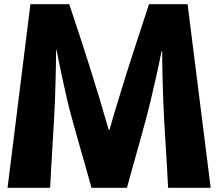

<svg xmlns="http://www.w3.org/2000/svg" viewBox="-20 -831 1040 915"><path d="M781 64H984L874 -811H690C659 -717 581 -479 552 -381C537 -331 520 -278 506 -226C504 -217 502 -212 500 -212C498 -212 497 -217 494 -226C438 -423 375 -617 310 -811H125L16 64H219C223 -37 239 -260 242 -354C244 -417 247 -511 247 -575C247 -599 249 -599 253 -576C265 -512 285 -421 299 -360C320 -267 390 -33 416 64H585C611 -33 678 -263 699 -356C715 -427 732 -494 747 -573C751 -594 753 -593 753 -572C753 -493 756 -421 758 -350C761 -258 777 -36 781 64Z"/></svg>

Font: LINE Seed JP App_OTF ExtraBold
Style: Regular
Weight: 800
Designer: LINE & Fontrix & Fontworks
Version: Version 1.013